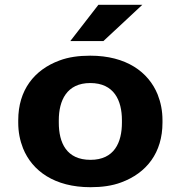

<svg xmlns="http://www.w3.org/2000/svg" viewBox="-20 -770 761 800"><path d="M56 -269V-259C56 -220 63 -185 76 -152C114 -58 207 10 357 10C405 10 448 4 485 -10C591 -49 657 -134 657 -259V-269C657 -308 650 -343 637 -376C599 -470 506 -538 356 -538C308 -538 265 -532 228 -518C122 -479 56 -394 56 -269ZM488 -269V-259C488 -176 456 -104 357 -104C257 -104 225 -175 225 -259V-269C225 -351 258 -424 356 -424C455 -424 488 -352 488 -269ZM390 -750 273 -599H411L573 -750Z"/></svg>

Font: Asimov
Style: XWid
Weight: 500
Designer: Google
Version: Version 2.000980; 2014